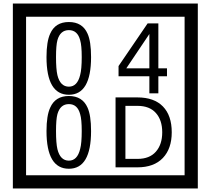

<svg xmlns="http://www.w3.org/2000/svg" viewBox="-20 -980 1195 1090"><path d="M1103 90H53V-960H1103ZM1028 15V-885H128V15ZM497 -656Q497 -442 371 -442Q244 -442 244 -656Q244 -744 265 -789Q294 -855 371 -855Q448 -855 477 -789Q497 -745 497 -656ZM444 -656Q444 -723 435 -752Q420 -809 371 -809Q322 -809 306 -752Q298 -723 298 -656Q298 -587 306 -553Q322 -488 371 -488Q419 -488 435 -554Q444 -587 444 -656ZM928 -547H879V-450H828V-547H653V-605L818 -847H879V-592H928ZM828 -592V-787L697 -592ZM497 -236Q497 -22 371 -22Q244 -22 244 -236Q244 -324 265 -369Q294 -435 371 -435Q448 -435 477 -369Q497 -325 497 -236ZM444 -236Q444 -303 435 -332Q420 -389 371 -389Q322 -389 306 -332Q298 -303 298 -236Q298 -167 306 -133Q322 -68 371 -68Q419 -68 435 -134Q444 -167 444 -236ZM955 -229Q955 -136 904.5 -83Q854 -30 760 -30H636V-427H760Q855 -427 905 -375.5Q955 -324 955 -229ZM901 -229Q901 -298 865 -338.5Q829 -379 761 -379H692V-78H761Q829 -78 865 -119Q901 -160 901 -229Z"/></svg>

Font: Unicode BMP Fallback SIL
Style: Regular
Weight: 400
Foundry: NRSI, SIL International
Version: Version 5.1 Based on Unicode 5.1